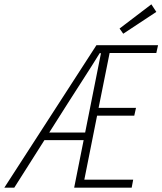

<svg xmlns="http://www.w3.org/2000/svg" viewBox="-80 -868 751 888"><path d="M-60 0 366 -659H651L643 -623H427L376 -369H549L541 -333H369L310 -37H536L529 0H263L387 -622H381Q346 -565 309 -508Q272 -451 234 -391L-14 0ZM114 -220 122 -255H341L334 -220ZM490 -712 473 -736 620 -848 643 -813Z"/></svg>

Font: Source Code Pro ExtraLight Light
Style: Italic
Weight: 300
Italic angle: -11°
Monospace: yes
Version: Version 1.016;hotconv 1.0.116;makeotfexe 2.5.65601